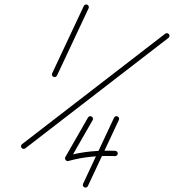

<svg xmlns="http://www.w3.org/2000/svg" viewBox="-20 -592 787 869"><path d="M359.2 -564.8C359.2 -564.8 359.2 -564.8 359.2 -564.8C311.5 -463.2 263.8 -361.7 216.1 -260.1C213.3 -254.1 215.9 -247 221.9 -244.1C227.9 -241.3 235 -243.9 237.9 -249.9C285.6 -351.5 333.3 -453 381 -554.6C383.8 -560.6 381.2 -567.7 375.2 -570.6C369.2 -573.4 362.1 -570.8 359.2 -564.8ZM744.6 -437.3C740.5 -442.5 733 -443.5 727.8 -439.5C511.7 -272.8 295.7 -106.2 79.7 60.5C74.4 64.5 73.5 72.1 77.5 77.3C81.6 82.6 89.1 83.5 94.4 79.5C94.4 79.5 94.4 79.5 94.4 79.5C310.4 -87.1 526.4 -253.8 742.4 -420.5C747.7 -424.5 748.6 -432 744.6 -437.3ZM512.2 -65.1C506.2 -67.9 499 -65.3 496.2 -59.3C449.5 40.4 402.7 140.2 356 239.9C353.2 245.9 355.8 253.1 361.8 255.9C367.8 258.7 374.9 256.1 377.7 250.1C424.5 150.4 471.2 50.6 518 -49.1C520.8 -55.1 518.2 -62.3 512.2 -65.1ZM394.8 -64.6C389.1 -67.9 381.7 -65.9 378.4 -60.2C344.2 -0.4 309.9 59.4 275.6 119.1C273.1 123.4 274.1 128.5 277 132.1C279.8 135.7 284.4 138 289.2 136.7C360.9 117 425.4 112.1 500.6 114.6C507.2 114.8 512.8 109.6 513 103C513.2 96.4 508 90.8 501.4 90.6C501.4 90.6 501.4 90.6 501.4 90.6C423.7 88.1 356.9 93.2 282.8 113.5C278 114.8 280.2 121.4 284.2 126.5C288.1 131.6 293.9 135.4 296.4 131.1C330.8 71.3 365 11.6 399.3 -48.2C402.6 -54 400.6 -61.3 394.8 -64.6Z"/></svg>

Font: FRB American Cursive Guidelines Arrows Light
Style: Italic
Weight: 300
Italic angle: -25°
Version: Version 2.0;Modular Font Editor K font №1